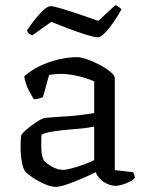

<svg xmlns="http://www.w3.org/2000/svg" viewBox="-20 -722 573 746"><path d="M196 4Q178 4 153 -7Q128 -18 106.5 -32.5Q85 -47 78 -56Q70 -66 65 -92.5Q60 -119 60 -152Q60 -164 60.5 -174.5Q61 -185 62 -195Q63 -201 80.5 -216.5Q98 -232 119.5 -246.5Q141 -261 156 -264Q165 -265 182 -266Q199 -267 222 -269Q249 -270 284 -274Q319 -278 346 -283V-406Q316 -419 280.5 -427Q245 -435 216 -435Q204 -435 192.5 -433.5Q181 -432 171 -431L147 -345Q143 -344 134.5 -340.5Q126 -337 112 -336Q103 -349 91 -372.5Q79 -396 74 -425Q100 -449 136 -466Q172 -483 210 -491.5Q248 -500 279 -500Q294 -500 318.5 -491.5Q343 -483 367.5 -470Q392 -457 409 -443Q426 -429 426 -418V-61L497 -53Q498 -50 501 -44.5Q504 -39 504 -31Q498 -23 484 -16Q470 -9 455 -4.5Q440 0 430 0Q406 0 383 -15Q360 -30 352 -53Q326 -40 295.5 -27Q265 -14 238.5 -5Q212 4 196 4ZM224 -62Q236 -62 259 -68Q282 -74 306.5 -83Q331 -92 346 -100V-230Q320 -225 294 -222.5Q268 -220 241 -218Q210 -215 181.5 -210.5Q153 -206 141 -198Q140 -175 140.5 -146.5Q141 -118 150 -99Q160 -87 182 -74.5Q204 -62 224 -62ZM360 -577Q348 -577 317 -586.5Q286 -596 248.5 -610Q211 -624 179 -637L106 -585Q100 -586 94 -590.5Q88 -595 85 -604Q98 -624 115 -645.5Q132 -667 148.5 -682.5Q165 -698 177 -698Q188 -698 219.5 -688.5Q251 -679 289.5 -666Q328 -653 362 -641L428 -702Q436 -699 442.5 -694.5Q449 -690 452 -686Q439 -662 422 -637Q405 -612 388 -594.5Q371 -577 360 -577Z"/></svg>

Font: Texturina Light
Style: Regular
Weight: 300
Designer: Guillermo Torres Carreño
Foundry: Omnibus-Type
Version: Version 1.002; ttfautohint (v1.8.3)